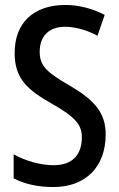

<svg xmlns="http://www.w3.org/2000/svg" viewBox="-20 -744 480 774"><path d="M406 -202C406 -288 363 -339 261 -399C171 -451 140 -477 140 -535C140 -595 174 -636 242 -636C278 -636 324 -626 373 -600L402 -684C354 -709 299 -724 244 -724C116 -724 39 -653 39 -530C39 -426 92 -381 189 -326C289 -270 310 -237 310 -191C310 -124 276 -78 196 -78C147 -78 84 -94 35 -122V-25C85 1 141 10 195 10C326 10 406 -72 406 -202Z"/></svg>

Font: Noto Sans Armenian ExtraCondensed Medium
Style: Regular
Weight: 500
Width: 2
Designer: Monotype Design Team
Foundry: Monotype Imaging Inc.
Version: Version 2.008